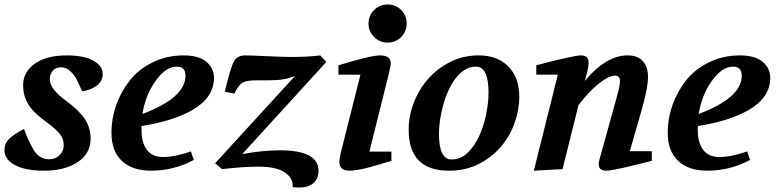

<svg xmlns="http://www.w3.org/2000/svg" viewBox="-32 -754 3462 856"><path d="M-12 -84Q-12 -116 11 -137Q34 -158 75 -179Q89 -139 114.5 -91.5Q140 -44 188 -44Q215 -44 233.5 -62Q252 -80 252 -106Q252 -122 247 -135.5Q242 -149 230 -162Q218 -175 209 -183Q200 -191 180 -206L153 -227Q71 -287 71 -373Q71 -433 123 -470Q175 -507 266 -507Q342 -507 384 -483.5Q426 -460 426 -424Q426 -393 400.5 -373Q375 -353 334 -347Q317 -386 308 -403Q299 -420 281 -437Q263 -454 241 -454Q216 -454 203 -438.5Q190 -423 190 -401Q190 -356 265 -303Q320 -262 346 -223.5Q372 -185 372 -136Q372 -69 314 -31Q256 7 165 7Q81 7 34.5 -18Q-12 -43 -12 -84Z M465 -162Q465 -226 486.5 -286.5Q508 -347 547.5 -396.5Q587 -446 649.5 -476.5Q712 -507 787 -507Q854 -507 888 -478.5Q922 -450 922 -407Q922 -319 825 -263Q739 -214 599 -192V-172Q599 -118 623 -86Q647 -54 694 -54Q749 -54 819 -79L832 -41Q743 7 641 7Q558 7 511.5 -36.5Q465 -80 465 -162ZM795 -417Q795 -457 756 -457Q705 -457 658 -388Q616 -327 603 -246Q795 -318 795 -417Z M927 -26 1284 -416Q1239 -396 1171 -396H1114Q1068 -396 1049.5 -385.5Q1031 -375 1013 -337L970 -345Q996 -453 1010.5 -480Q1025 -507 1062 -507Q1084 -507 1158.5 -503.5Q1233 -500 1266 -500Q1341 -500 1396 -507L1423 -478L1048 -67Q1133 -83 1214 -84Q1388 -84 1388 7Q1388 42 1365.5 62Q1343 82 1304 82L1273 81V75Q1273 37 1235 13Q1197 -11 1121 -11Q1054 -11 958 0Z M1477 -421V-463Q1621 -507 1662 -507Q1710 -507 1710 -472Q1710 -459 1700 -419L1615 -78H1713V-37Q1659 -20 1608 -6.5Q1557 7 1526 7Q1481 7 1481 -32Q1481 -46 1489 -80L1575 -421ZM1611 -649Q1611 -685 1636 -709.5Q1661 -734 1696 -734Q1732 -734 1756.5 -709.5Q1781 -685 1781 -649Q1781 -614 1756.5 -589Q1732 -564 1696 -564Q1661 -564 1636 -589Q1611 -614 1611 -649Z M1790 -176Q1790 -237 1813 -296.5Q1836 -356 1877 -402.5Q1918 -449 1975.5 -478Q2033 -507 2102 -507Q2186 -507 2234.5 -457.5Q2283 -408 2283 -323Q2283 -264 2262 -205Q2241 -146 2200.5 -99Q2160 -52 2102 -22.5Q2044 7 1969 7Q1790 7 1790 -176ZM1925 -158Q1925 -43 1981 -43Q2022 -43 2053 -73Q2084 -103 2104.5 -148Q2125 -193 2135.5 -245Q2146 -297 2146 -341Q2146 -457 2090 -457Q2062 -457 2039 -442Q2016 -427 1998 -403Q1980 -379 1966 -347.5Q1952 -316 1943 -282.5Q1934 -249 1929.5 -216.5Q1925 -184 1925 -158Z M2348 7 2455 -421H2359V-463Q2438 -484 2490.5 -495.5Q2543 -507 2557 -507Q2592 -507 2592 -477Q2592 -458 2587 -437L2575 -393Q2670 -507 2766 -507Q2812 -507 2834.5 -481Q2857 -455 2857 -411Q2857 -360 2824 -247L2776 -80H2874V-37Q2793 -16 2740.5 -4.5Q2688 7 2672 7Q2637 7 2637 -22Q2637 -33 2646 -62L2713 -304Q2721 -332 2726.5 -355Q2732 -378 2732 -391Q2732 -417 2711 -417Q2683 -417 2638 -381.5Q2593 -346 2547 -285L2476 0Z M2945 -162Q2945 -226 2966.5 -286.5Q2988 -347 3027.5 -396.5Q3067 -446 3129.5 -476.5Q3192 -507 3267 -507Q3334 -507 3368 -478.5Q3402 -450 3402 -407Q3402 -319 3305 -263Q3219 -214 3079 -192V-172Q3079 -118 3103 -86Q3127 -54 3174 -54Q3229 -54 3299 -79L3312 -41Q3223 7 3121 7Q3038 7 2991.5 -36.5Q2945 -80 2945 -162ZM3275 -417Q3275 -457 3236 -457Q3185 -457 3138 -388Q3096 -327 3083 -246Q3275 -318 3275 -417Z"/></svg>

Font: Volkhov
Style: Bold Italic
Weight: 700
Designer: Cyreal (www.cyreal.org)
Foundry: Cyreal (www.cyreal.org)
Version: Version 1.001